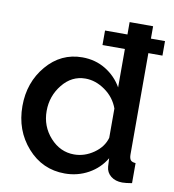

<svg xmlns="http://www.w3.org/2000/svg" viewBox="-83 -803 802 886"><g transform="rotate(10 318.5 -360.0)"><path d="M279 10Q174 10 103.5 -69.5Q33 -149 33 -263Q33 -374 100 -453Q167 -532 267 -532Q328 -532 376.5 -502.5Q425 -473 453 -424V-604H348V-672H453V-730H563V-672H629V-604H563V-130Q563 -111 569.5 -103Q576 -95 593 -94V0Q564 5 548 5Q515 5 494 -12Q473 -29 471 -56L469 -95Q440 -46 389.5 -18Q339 10 279 10ZM306 -84Q355 -84 398 -114Q441 -144 453 -188V-325Q435 -375 390.5 -406.5Q346 -438 298 -438Q234 -438 190.5 -384Q147 -330 147 -260Q147 -188 194 -136Q241 -84 306 -84Z"/></g></svg>

Font: Raleway
Style: Regular
Weight: 600
Designer: Matt McInerney, Pablo Impallari, Rodrigo Fuenzalida
Foundry: Matt McInerney, Pablo Impallari, Rodrigo Fuenzalida
Version: Version 1.000;PS 001.001;hotconv 1.0.56; ttfautohint (v1.5)